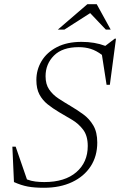

<svg xmlns="http://www.w3.org/2000/svg" viewBox="-20 -878 568 908"><path d="M440 -204Q440 -139.5 408.8 -91.5Q377.5 -43.5 320.8 -16.8Q264 10 188 10Q142.5 10 111.5 4.2Q80.5 -1.5 46 -17L38.5 -184.5H54L107.5 -29.5Q127 -22 147.5 -19.5Q168 -17 189.5 -17Q287 -17 341 -63.8Q395 -110.5 395 -187.5Q395 -235.5 373.5 -264.2Q352 -293 320.8 -311.5Q289.5 -330 259.5 -347.5Q230 -365 205.5 -384.5Q181 -404 166.5 -431.2Q152 -458.5 152 -499.5Q152 -548.5 176.8 -589.5Q201.5 -630.5 249.2 -655.2Q297 -680 365.5 -680Q428 -680 478 -661L522.5 -695H528.5L499.5 -477H484L462 -618.5Q435.5 -638.5 409.2 -646.8Q383 -655 352.5 -655Q275 -655 235.2 -615.2Q195.5 -575.5 195.5 -517.5Q195.5 -479.5 212.5 -454.8Q229.5 -430 256.5 -412.2Q283.5 -394.5 314 -376.5Q344.5 -358.5 373.5 -337.5Q402.5 -316.5 421.2 -284.8Q440 -253 440 -204ZM253.5 -738 393 -858H437.5L503.5 -738H480.5L406.5 -816L284.5 -738Z"/></svg>

Font: Newsreader Text Light
Style: Italic
Weight: 300
Italic angle: -17°
Designer: Hugues Gentile
Foundry: Production Type
Version: Version 1.001